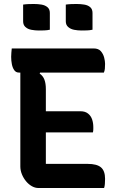

<svg xmlns="http://www.w3.org/2000/svg" viewBox="-20 -943 590 963"><path d="M39 -700H450Q474 -700 486 -686Q498 -672 502.5 -654Q507 -636 507 -623Q507 -609 506 -598.5Q505 -588 501 -579H75Q60 -579 51.5 -591Q43 -603 39.5 -621Q36 -639 36 -658Q36 -668 37 -679Q38 -690 39 -700ZM170 -385H384Q407 -385 421.5 -373.5Q436 -362 442 -344Q448 -326 448 -306Q448 -301 448 -296Q448 -291 447.5 -287Q447 -283 446 -279H170ZM173 0Q156 0 140 -9Q124 -18 111 -33.5Q98 -49 90 -68.5Q82 -88 82 -108Q82 -157 82 -207Q82 -257 82 -308Q82 -359 82 -409Q82 -459 82 -507.5Q82 -556 82 -603H190L179 -574Q196 -562 203 -543Q210 -524 210 -496Q210 -450 210 -403Q210 -356 210 -308.5Q210 -261 210 -214Q210 -167 210 -121H420Q466 -121 486.5 -103.5Q507 -86 507 -46Q507 -33 506 -20.5Q505 -8 502 0ZM96 -920Q109 -922 123.5 -922.5Q138 -923 150 -923Q170 -923 188 -920Q206 -917 218 -907Q230 -897 230 -878V-794Q217 -791 202 -790.5Q187 -790 175 -790Q156 -790 137.5 -793.5Q119 -797 107.5 -807.5Q96 -818 96 -836ZM310 -920Q323 -922 338 -922.5Q353 -923 364 -923Q384 -923 402.5 -920Q421 -917 432.5 -907Q444 -897 444 -878V-794Q431 -791 416.5 -790.5Q402 -790 389 -790Q370 -790 352 -793.5Q334 -797 322 -807.5Q310 -818 310 -836Z"/></svg>

Font: Recursive Casual SemiBold
Style: Regular
Weight: 600
Version: Version 1.047